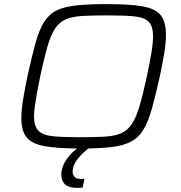

<svg xmlns="http://www.w3.org/2000/svg" viewBox="-20 -716 882 936"><path d="M373 8Q263 8 200 -3Q137 -14 110.5 -45.5Q84 -77 84 -140Q84 -177 92 -227.5Q100 -278 114 -345Q135 -440 152.5 -504Q170 -568 193.5 -606.5Q217 -645 254 -664Q291 -683 350.5 -689.5Q410 -696 499 -696Q612 -696 675 -685Q738 -674 763.5 -642Q789 -610 789 -546Q789 -508 781 -458.5Q773 -409 759 -343Q738 -249 720.5 -186.5Q703 -124 680 -85Q657 -46 619.5 -26Q582 -6 522.5 1Q463 8 373 8ZM373 -47Q444 -47 492.5 -50Q541 -53 572 -67Q603 -81 623.5 -112.5Q644 -144 660.5 -200Q677 -256 696 -344Q710 -410 718 -457.5Q726 -505 726 -539Q726 -589 704 -610.5Q682 -632 632.5 -636.5Q583 -641 500 -641Q427 -641 379 -638Q331 -635 299.5 -621Q268 -607 247.5 -575.5Q227 -544 211 -488Q195 -432 176 -344Q167 -300 160.5 -264Q154 -228 150 -199.5Q146 -171 146 -148Q146 -99 168.5 -77.5Q191 -56 240.5 -51.5Q290 -47 373 -47ZM356 200Q327 200 310 191.5Q293 183 286 168Q279 153 279 134Q279 98 305 60Q331 22 380 -10L421 0Q404 12 383 32Q362 52 348 74.5Q334 97 334 120Q334 134 342.5 145Q351 156 374 156Q377 156 381 156Q385 156 392 155L383 198Q375 199 369 199.5Q363 200 356 200Z"/></svg>

Font: Saira Expanded Light
Style: Italic
Weight: 300
Width: 7
Italic angle: -12°
Designer: Hector Gatti with collaboration of the Omnibus-Type team
Foundry: Omnibus-Type
Version: Version 1.101